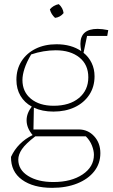

<svg xmlns="http://www.w3.org/2000/svg" viewBox="-20 -698 543 924"><path d="M237 -161Q183 -161 143 -180L141 -75H359Q403 -75 433 -42.5Q463 -10 463 39Q463 89 433.5 126.5Q404 164 351.5 185Q299 206 231 206Q140 206 86 167Q32 128 33 57Q49 22 75.5 -4.5Q102 -31 137 -48Q108 -82 108 -119Q108 -153 133 -185Q98 -204 78.5 -237Q59 -270 59 -314Q59 -365 83.5 -403.5Q108 -442 151.5 -463.5Q195 -485 252 -485Q323 -485 371 -452Q367 -472 367 -487Q367 -559 450 -559Q471 -559 501 -553L496 -525H399L382 -444Q407 -424 421 -395Q435 -366 435 -331Q435 -280 409.5 -241.5Q384 -203 339.5 -182Q295 -161 237 -161ZM238 -189Q315 -189 360 -226.5Q405 -264 405 -326Q405 -387 362 -421.5Q319 -456 248 -456Q220 -456 189.5 -451Q159 -446 130 -436Q108 -399 98 -368Q88 -337 88 -313Q88 -256 129 -222.5Q170 -189 238 -189ZM68 70Q68 119 115 148.5Q162 178 237 178Q323 178 377.5 141.5Q432 105 432 47Q432 27 422.5 2.5Q413 -22 393 -42H150Q103 -6 85.5 20Q68 46 68 70ZM263 -678Q283 -660 286 -635Q270 -615 245 -612Q226 -629 220 -653Q237 -673 263 -678Z"/></svg>

Font: Piazzolla Thin
Style: Regular
Weight: 100
Designer: Juan Pablo del Peral
Foundry: Huerta Tipografica
Version: Version 1.330